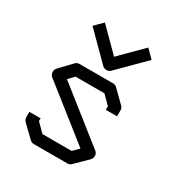

<svg xmlns="http://www.w3.org/2000/svg" viewBox="-154 -820 848 889"><g transform="rotate(30 270.0 -375.0)"><path d="M406 -680 427 -659 290 -522Q282 -514 270 -514Q256 -514 248 -522L111 -659L132 -680L153 -701L269 -585L385 -701ZM359 -372 315 -416H161L132 -386L411 -165Q422 -155.5 422 -143Q422 -129 413 -120L350 -58Q341 -49 329 -49H149Q137 -49 128 -58L66 -118Q57 -127 57 -140V-168H117V-153L161 -109H317L347 -139L69 -359Q59.5 -365.5 58 -381V-384.5Q58 -396 66 -404L126 -467Q135 -476 148 -476H327Q339 -476 348 -467L410 -406Q419 -397 419 -385V-353H359Z"/></g></svg>

Font: IBM 3270
Style: Regular
Weight: 400
Monospace: yes
Version: Version 2.3.1